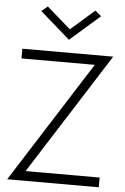

<svg xmlns="http://www.w3.org/2000/svg" viewBox="-61 -979 664 1023"><g transform="rotate(5 270.5 -468.0)"><path d="M280 -825 153 -936 120 -909 280 -769 440 -909 407 -936ZM37 -648H429L17 0H507V-52H111L523 -700H37Z"/></g></svg>

Font: Jost Light
Style: Regular
Weight: 300
Version: Version 3.710